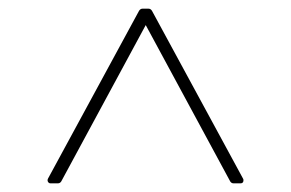

<svg xmlns="http://www.w3.org/2000/svg" viewBox="-20 -781 673 444"><path d="M114 -357H97Q93 -357 91 -360.5Q89 -364 91 -368L301 -755Q304 -761 310 -761H323Q329 -761 332 -755L542 -368Q543 -367 543 -364Q543 -357 536 -357H520Q514 -357 511 -364L317 -723L123 -364Q120 -357 114 -357Z"/></svg>

Font: LINE Seed JP_TTF Thin
Style: Regular
Weight: 250
Designer: LY Corporation & Fontrix & Fontworks
Version: Version 1.008